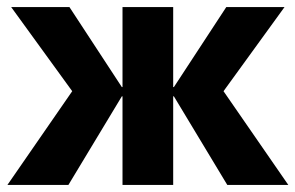

<svg xmlns="http://www.w3.org/2000/svg" viewBox="-20 -524 837 544"><path d="M796.9 0H624L472.7 -251H470.7V0H327.1V-251H325.2L173.8 0H1L184.6 -265.6L11.7 -503.9H176.8L325.2 -277.3H327.1V-503.9H470.7V-277.3H472.7L621.1 -503.9H786.1L613.3 -265.6Z"/></svg>

Font: FreeUniversal
Style: Bold
Weight: 700
Version: Version 1.001 March 22, 2017